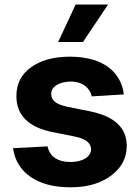

<svg xmlns="http://www.w3.org/2000/svg" viewBox="-20 -797 602 828"><path d="M185 -165.8Q192.1 -132.5 217.7 -115.4Q243.3 -98.4 284.1 -98.4Q304 -98.4 320.3 -102.5Q336.6 -106.5 348.4 -114Q360.1 -121.4 366.5 -131.6Q372.9 -141.7 372.9 -153.8Q371.8 -194.2 302.9 -208.1L208.5 -226.9Q50.1 -258.5 50.8 -382.8Q50.4 -461.6 114 -507.1Q177.6 -552.6 282 -552.6Q309.3 -552.6 336.1 -549Q362.9 -545.5 387.4 -537.5Q411.9 -529.5 433.2 -516.7Q454.5 -503.9 471.2 -485.8Q487.9 -467.7 499.1 -443.9Q510.3 -420.1 514.2 -389.9L375.7 -381.4Q372.9 -394.9 365.6 -406.4Q358.3 -418 346.9 -426.7Q335.6 -435.4 320 -440.3Q304.3 -445.3 284.4 -445.3Q272.4 -445.3 257.6 -442.6Q242.9 -440 230.1 -433.6Q217.3 -427.2 209 -416.9Q200.6 -406.6 201 -391.3Q200.6 -371.8 216.4 -358.3Q232.2 -344.8 270.2 -336.6L369 -316.8Q525.9 -284.4 526.6 -169Q526.6 -114.7 495.4 -74.9Q463.1 -34.1 409.4 -11.7Q355.8 10.7 283.7 10.7Q175.8 10.7 111.2 -34.8Q46.9 -79.9 36.2 -158ZM230.8 -615.8 306.1 -777.3H446L337.7 -615.8Z"/></svg>

Font: Inter P
Style: Bold
Weight: 700
Designer: Rasmus Andersson
Foundry: rsms
Version: Version 3.018;git-588b23468